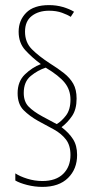

<svg xmlns="http://www.w3.org/2000/svg" viewBox="-20 -780 370 752"><path d="M49 -415Q49 -461 77.5 -488.5Q106 -516 140 -529Q105 -555 79 -583.5Q53 -612 53 -656Q53 -700 82.5 -730Q112 -760 172 -760Q201 -760 226.5 -752.5Q252 -745 270 -734L257 -714Q245 -722 223 -730Q201 -738 172 -738Q131 -738 104.5 -717.5Q78 -697 78 -656Q78 -614 105 -587Q132 -560 175 -532Q207 -512 230.5 -493.5Q254 -475 267 -452Q280 -429 280 -394Q280 -352 262.5 -326Q245 -300 221 -282Q250 -260 266 -235Q282 -210 282 -173Q282 -118 246.5 -83Q211 -48 146 -48Q116 -48 86.5 -55.5Q57 -63 40 -73V-101Q58 -89 87 -80Q116 -71 146 -71Q199 -71 227.5 -99Q256 -127 256 -173Q256 -211 238 -234Q220 -257 191 -273Q162 -289 130 -306Q96 -325 72.5 -348.5Q49 -372 49 -415ZM73 -416Q73 -382 92 -362.5Q111 -343 146 -324L202 -294Q220 -304 238 -327Q256 -350 256 -390Q256 -428 233.5 -456Q211 -484 159 -515Q128 -505 100.5 -482.5Q73 -460 73 -416Z"/></svg>

Font: Noto Sans Sinhala UI ExtraCondensed Thin
Style: Regular
Weight: 100
Width: 2
Designer: Jelle Bosma - Monotype Design Team
Foundry: Monotype Imaging Inc.
Version: Version 2.006; ttfautohint (v1.8.4.7-5d5b)